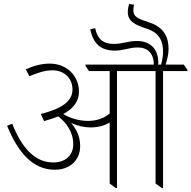

<svg xmlns="http://www.w3.org/2000/svg" viewBox="-20 -950 972 975"><path d="M258 -88C335 -88 387 -136 387 -208C387 -251 373 -288 341 -326C371 -312 405 -303 441 -303C481 -303 512 -313 537 -328V-18L568 5H574V-589H770V-18L802 5H808V-589H932V-595L913 -622H821C829 -647 836 -675 836 -702C836 -755 817 -811 738 -836C683 -854 657 -864 657 -897C657 -908 659 -917 661 -926L636 -930C631 -914 629 -902 629 -888C629 -841 668 -823 723 -805C794 -783 808 -736 808 -686C808 -666 804 -644 798 -622H783C783 -625 784 -628 784 -630C784 -706 739 -742 674 -742C633 -742 603 -727 558 -727C502 -727 475 -753 463 -807L438 -801C454 -730 489 -693 564 -693C608 -693 635 -709 680 -709C730 -709 761 -678 761 -623C761 -623 761 -623 761 -622H414V-616L432 -589H537V-374C507 -348 469 -336 426 -336C382 -336 335 -350 301 -371C357 -401 381 -438 381 -486C381 -520 368 -554 346 -579C318 -610 278 -627 233 -627C193 -627 153 -617 111 -598L129 -563C172 -581 210 -593 246 -593C305 -593 348 -554 348 -496C348 -436 296 -399 187 -371L204 -335C232 -343 256 -351 276 -359C316 -328 352 -279 352 -218C352 -162 314 -125 250 -125C156 -125 89 -202 42 -322L16 -311C70 -180 144 -88 258 -88Z"/></svg>

Font: Noto Serif Devanagari ExtraLight
Style: Regular
Weight: 200
Designer: Universal Thirst, Indian Type Foundry and the Monotype Design Team
Foundry: Monotype Imaging Inc.
Version: Version 2.004